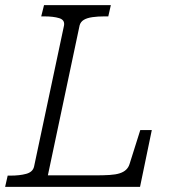

<svg xmlns="http://www.w3.org/2000/svg" viewBox="-39 -730 688 750"><path d="M394 -710 384 -666H369Q343 -666 322 -663Q301 -660 288.5 -652.5Q276 -645 272 -631L148 -45H333Q365 -45 389 -46.5Q413 -48 428.5 -53Q444 -58 453.5 -67Q463 -76 467 -89L509 -222H554L508 0H-19L-9 -44H2Q38 -44 63.5 -51Q89 -58 94 -79L211 -630Q215 -652 192.5 -659Q170 -666 133 -666H122L133 -710Z"/></svg>

Font: Roboto Serif ExtraLight
Style: Italic
Weight: 250
Italic angle: -10°
Designer: Greg Gazdowicz
Foundry: Commercial Type
Version: Version 1.008